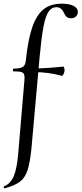

<svg xmlns="http://www.w3.org/2000/svg" viewBox="-42 -746 442 1041"><path d="M380 -682Q380 -667 370 -657Q360 -647 343 -647Q327 -647 318.5 -655Q310 -663 304 -678Q290 -707 264 -707Q238 -707 221.5 -683Q205 -659 194 -602.5Q183 -546 173 -439L128 64Q120 140 106.5 179.5Q93 219 65.5 239.5Q38 260 -16 275Q-19 276 -21 270.5Q-23 265 -20 264Q14 251 32 210.5Q50 170 57 84L90 -306Q91 -314 91 -326Q91 -347 80 -353Q69 -359 31 -359Q28 -359 28 -365Q28 -374 32 -374Q68 -374 82 -383.5Q96 -393 98 -418Q110 -532 133 -598.5Q156 -665 194 -695.5Q232 -726 293 -726Q334 -726 357 -714Q380 -702 380 -682ZM308 -366Q308 -355 302.5 -344Q297 -333 293 -335Q220 -355 145 -355L146 -375Q206 -375 301 -385Q303 -385 305.5 -379Q308 -373 308 -366Z"/></svg>

Font: Cormorant Garamond Medium
Style: Regular
Weight: 500
Designer: Christian Thalmann (Catharsis Fonts)
Foundry: Catharsis Fonts
Version: Version 4.000